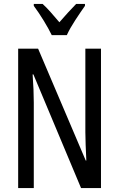

<svg xmlns="http://www.w3.org/2000/svg" viewBox="-20 -963 609 983"><path d="M497 0H395L151 -582H147Q153 -500 153 -438V0H73V-714H175L419 -141H422Q420 -185 418.5 -221.5Q417 -258 417 -286V-714H497ZM245 -783Q229 -816 204 -857Q179 -898 153 -933V-943H198Q217 -926 239.5 -900.5Q262 -875 284 -849Q310 -879 327.5 -898Q345 -917 370 -943H415V-933Q393 -902 365.5 -860Q338 -818 322 -783Z"/></svg>

Font: Noto Sans Bengali UI ExtraCondensed
Style: Regular
Weight: 400
Width: 2
Designer: Jelle Bosma - Monotype Design Team
Foundry: Monotype Imaging Inc.
Version: Version 2.003; ttfautohint (v1.8.4.7-5d5b)